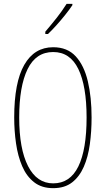

<svg xmlns="http://www.w3.org/2000/svg" viewBox="-20 -970 551 1000"><path d="M457 -358Q457 -286 448 -219.5Q439 -153 416.5 -101.5Q394 -50 355.5 -20Q317 10 257 10Q197 10 157.5 -21Q118 -52 95.5 -104.5Q73 -157 63.5 -223Q54 -289 54 -358Q54 -541 106.5 -632.5Q159 -724 257 -724Q331 -724 374.5 -676.5Q418 -629 437.5 -546.5Q457 -464 457 -358ZM80 -358Q80 -195 126 -105Q172 -15 257 -15Q345 -15 388 -103Q431 -191 431 -358Q431 -522 388 -610.5Q345 -699 257 -699Q167 -699 123.5 -609.5Q80 -520 80 -358ZM357 -943Q341 -919 318.5 -891Q296 -863 273 -837.5Q250 -812 230 -793H216V-805Q250 -845 276 -878Q302 -911 327 -950H357Z"/></svg>

Font: Noto Sans Lao Looped ExtraCondensed Thin
Style: Regular
Weight: 100
Width: 2
Designer: Mark Frömberg, Ben Mitchell
Foundry: The Fontpad Ltd
Version: Version 1.002; ttfautohint (v1.8.4.7-5d5b)